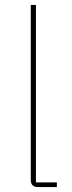

<svg xmlns="http://www.w3.org/2000/svg" viewBox="-20 -760 291 780"><path d="M134 0C115 0 105 -10 105 -29V-740H126V-19H211V0Z"/></svg>

Font: Plexus Sans Thin
Style: Regular
Weight: 250
Version: Version 2.001;PS 002.001;hotconv 1.0.70;makeotf.lib2.5.58329